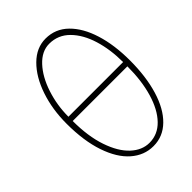

<svg xmlns="http://www.w3.org/2000/svg" viewBox="-209 -803 889 889"><g transform="rotate(-45 235.5 -359.0)"><path d="M259 -6Q199 -6 151 -48Q103 -90 75.5 -171Q48 -252 48 -364Q48 -458 75 -537.5Q102 -617 150 -664.5Q198 -712 258 -712Q322 -712 368 -667Q414 -622 438.5 -543.5Q463 -465 463 -364Q463 -258 438.5 -177Q414 -96 368 -51Q322 -6 260 -6ZM435 -381Q435 -463 414 -531.5Q393 -600 352 -641.5Q311 -683 253 -683Q204 -683 163.5 -639.5Q123 -596 100 -526Q77 -456 77 -381ZM77 -353Q77 -253 102 -179.5Q127 -106 168 -68Q209 -30 257 -30Q312 -30 352 -71.5Q392 -113 413.5 -186Q435 -259 435 -353Z"/></g></svg>

Font: LINE Seed Sans KR Thin
Style: Regular
Weight: 250
Designer: LINE BX Design & Sandoll Inc & Dalton Maag Ltd
Foundry: Sandoll Inc.
Version: Version 1.000